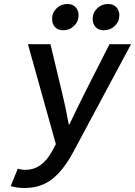

<svg xmlns="http://www.w3.org/2000/svg" viewBox="-20 -733 682 970"><path d="M298.8 -580.1Q273.4 -580.1 258.3 -595.9Q243.2 -611.8 243.2 -637.2Q243.2 -668.9 265.6 -690.9Q288.1 -712.9 320.8 -712.9Q346.2 -712.9 361.6 -697Q377 -681.2 377 -655.8Q377 -624.5 354 -602.3Q331.1 -580.1 298.8 -580.1ZM503.9 -580.1Q478.5 -580.1 463.4 -595.9Q448.2 -611.8 448.2 -637.2Q448.2 -668.5 470.9 -690.7Q493.7 -712.9 525.9 -712.9Q551.8 -712.9 567.4 -697Q583 -681.2 583 -655.8Q583 -624 559.8 -602.1Q536.6 -580.1 503.9 -580.1ZM103 216.8Q64.5 216.8 34.2 207L69.8 119.1Q87.9 125 109.9 125Q189.9 125 241.2 34.2L262.2 -4.9L121.1 -509.8H234.9L295.9 -254.9Q314 -180.7 327.1 -105H331.1Q365.7 -178.2 403.8 -254.9L533.2 -509.8H642.1L351.1 33.2Q302.7 124.5 244.9 170.7Q187 216.8 103 216.8Z"/></svg>

Font: Office Code Pro Medium Italic
Style: Regular
Weight: 500
Italic angle: -9°
Designer: Nathan Rutzky & Paul D. Hunt
Foundry: Adobe Systems Incorporated
Version: Version 1.004;PS 001.004;hotconv 1.0.70;makeotf.lib2.5.58329